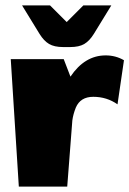

<svg xmlns="http://www.w3.org/2000/svg" viewBox="-20 -694 481 714"><path d="M242 -409Q295 -488 373 -488Q410 -488 441 -470L417 -306Q377 -334 327 -334Q279 -334 262 -294Q252 -269 249 -246L230 0H50L20 -474H217ZM241 -519H215Q182 -519 162.5 -530.5Q143 -542 127 -568L62 -674H166L228 -612L290 -674H394L329 -568Q313 -542 293.5 -530.5Q274 -519 241 -519Z"/></svg>

Font: Wendy One
Style: Regular
Weight: 400
Designer: Alejandro Inler
Foundry: Alejandro Inler
Version: 1.001